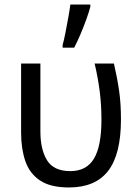

<svg xmlns="http://www.w3.org/2000/svg" viewBox="-20 -816 603 846"><path d="M284 10Q202 10 156 -21Q110 -52 91.5 -106.5Q73 -161 73 -232V-536H158V-237Q158 -157 187.5 -109.5Q217 -62 290 -62Q361 -62 394 -117Q427 -172 427 -289Q427 -353 419.5 -412.5Q412 -472 397 -536H482Q497 -471 505 -415Q513 -359 513 -290Q513 -136 456.5 -63Q400 10 284 10ZM256 -618Q262 -639 268.5 -672.5Q275 -706 281 -739.5Q287 -773 290 -796H378V-786Q372 -763 360.5 -731Q349 -699 335 -666Q321 -633 307 -606H256Z"/></svg>

Font: Noto Sans Mono SemiCondensed
Style: Regular
Weight: 400
Width: 4
Designer: Monotype Design Team
Foundry: Monotype Imaging Inc.
Version: Version 2.014